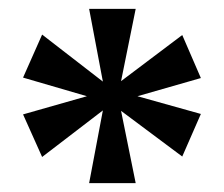

<svg xmlns="http://www.w3.org/2000/svg" viewBox="-20 -780 505 433"><path d="M181 -367 212 -531 75 -426 32 -522 176 -563 32 -605 75 -702 212 -596 181 -760H286L253 -597L391 -701L433 -604L290 -563L433 -523L391 -427L253 -530L286 -367Z"/></svg>

Font: Noto Serif Thai SemiCondensed
Style: Bold
Weight: 700
Width: 4
Designer: Monotype Design Team
Foundry: Monotype Imaging Inc.
Version: Version 2.002; ttfautohint (v1.8.4.7-5d5b)